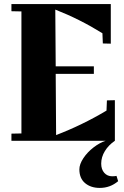

<svg xmlns="http://www.w3.org/2000/svg" viewBox="-20 -690 608 941"><path d="M543 -199V0H36V-35L85 -36V-634L36 -635V-670H523V-476L484 -477L482 -527Q371 -596 251 -643L253 -365H440V-328H253L255 -28Q383 -77 502 -148L504 -198ZM369 140Q369 115 388.5 85.5Q408 56 438.5 32.5Q469 9 498 0H543Q512 21 494 50.5Q476 80 476 112Q476 140 491 157Q506 174 530 174Q543 174 551 172L559 198Q520 231 469 231Q425 231 397 207.5Q369 184 369 140Z"/></svg>

Font: Rakkas
Style: Regular
Weight: 400
Designer: Zeynep Akay
Foundry: Zeynep Akay
Version: Version 2.000